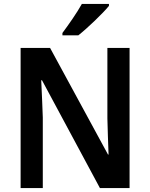

<svg xmlns="http://www.w3.org/2000/svg" viewBox="-20 -1024 765 978"><path d="M535 -994V-1004H397C372 -959 330 -899 298 -856V-844H379C426 -881 504 -956 535 -994ZM640 -66V-780H527V-421C528 -362 531 -300 533 -237H530L235 -780H85V-66H198V-426C196 -487 193 -549 190 -615H194L489 -66Z"/></svg>

Font: Noto Sans Malayalam UI SemiCondensed SemiBold
Style: Regular
Weight: 600
Width: 4
Designer: Jelle Bosma - Monotype Design Team
Foundry: Monotype Imaging Inc.
Version: Version 2.104